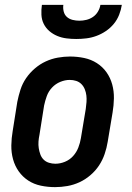

<svg xmlns="http://www.w3.org/2000/svg" viewBox="-20 -760 540 788"><path d="M206 8Q176 8 147.5 2Q119 -4 96 -19Q73 -34 57 -56.5Q41 -79 33.5 -106.5Q26 -134 26.5 -163.5Q27 -193 32 -222L51 -342Q56 -367 64 -392Q72 -417 87 -439Q102 -461 123 -479Q144 -497 168 -508Q192 -519 217.5 -523.5Q243 -528 267 -528Q297 -528 325.5 -522Q354 -516 377.5 -501Q401 -486 417 -463.5Q433 -441 440.5 -413.5Q448 -386 447.5 -356.5Q447 -327 442 -298L422 -178Q418 -153 409.5 -128Q401 -103 386.5 -81Q372 -59 351 -41Q330 -23 306 -12Q282 -1 256.5 3.5Q231 8 206 8ZM207 -88Q227 -88 246.5 -96Q266 -104 280 -119.5Q294 -135 301.5 -154.5Q309 -174 312 -193L332 -313Q334 -327 335 -341Q336 -355 334.5 -368Q333 -381 328 -393.5Q323 -406 314 -415Q305 -424 292.5 -428Q280 -432 266 -432Q247 -432 227.5 -424Q208 -416 193.5 -400.5Q179 -385 172 -365.5Q165 -346 161 -327L142 -207Q139 -193 138 -179Q137 -165 139 -152Q141 -139 145.5 -126.5Q150 -114 159 -105Q168 -96 181 -92Q194 -88 207 -88ZM293 -600Q273 -600 253 -602.5Q233 -605 215 -612.5Q197 -620 182.5 -632.5Q168 -645 159.5 -662Q151 -679 150 -699.5Q149 -720 152 -740H240Q238 -726 241.5 -712.5Q245 -699 254.5 -690.5Q264 -682 277.5 -678.5Q291 -675 306 -675Q320 -675 334.5 -678.5Q349 -682 361.5 -690.5Q374 -699 382 -712.5Q390 -726 392 -740H480Q477 -720 469 -699.5Q461 -679 447 -662Q433 -645 414.5 -632.5Q396 -620 375.5 -612.5Q355 -605 334 -602.5Q313 -600 293 -600Z"/></svg>

Font: Iosevka SS04
Style: Bold Italic
Weight: 700
Italic angle: -9°
Monospace: yes
Designer: Belleve Invis
Foundry: Belleve Invis
Version: Version 19.0.0; ttfautohint (v1.8.4)